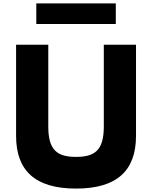

<svg xmlns="http://www.w3.org/2000/svg" viewBox="-20 -1086 888 1121"><path d="M191.9 -1066V-946H656.1V-1066ZM586.1 -825H774.1V-293C774.1 -89 662.1 15 424 15C185.9 15 73.9 -89 73.9 -293V-825H261.9V-348C261.9 -210 312.7 -170 424 -170C535.3 -170 586.1 -210 586.1 -348Z"/></svg>

Font: Hussar
Style: BdSuprExt
Weight: 700
Foundry: Cannot Into Space Fonts
Version: Version 2.00